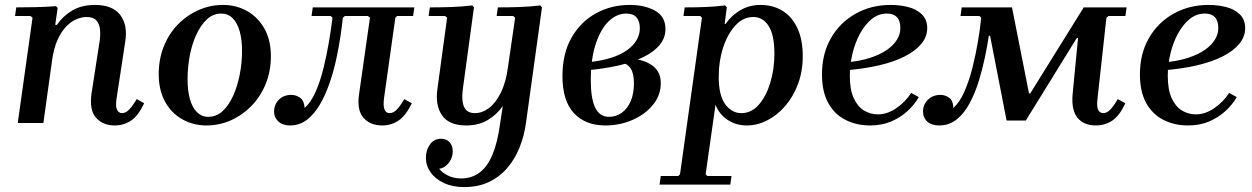

<svg xmlns="http://www.w3.org/2000/svg" viewBox="-20 -499 5081 779"><path d="M535 -97 565 -80Q541 -29 511.5 -9.5Q482 10 445 10Q397 10 369 -22Q341 -54 352 -124L383 -324Q388 -353 386 -377Q384 -401 371.5 -415.5Q359 -430 331 -430Q313 -430 291.5 -421.5Q270 -413 250 -393Q230 -373 214 -338.5Q198 -304 191 -252L156 0H52L112 -427L104 -434H41L46 -469Q85 -469 126 -470Q167 -471 207 -474L214 -467L204 -398H211Q234 -433 272.5 -456Q311 -479 365 -479Q437 -479 468 -438Q499 -397 488 -329L453 -100Q448 -67 455 -53.5Q462 -40 475 -40Q491 -40 505.5 -56Q520 -72 535 -97Z M885 -479Q938 -479 982 -454.5Q1026 -430 1052.5 -383.5Q1079 -337 1079 -271Q1079 -210 1058 -158.5Q1037 -107 1000.5 -69.5Q964 -32 917 -11Q870 10 817 10Q765 10 720.5 -14.5Q676 -39 650 -86Q624 -133 624 -198Q624 -259 644.5 -310.5Q665 -362 701.5 -399.5Q738 -437 785.5 -458Q833 -479 885 -479ZM825 -25Q858 -25 883 -48Q908 -71 925.5 -109.5Q943 -148 952.5 -195.5Q962 -243 962 -292Q962 -338 952.5 -372Q943 -406 924 -425Q905 -444 878 -444Q845 -444 820 -421Q795 -398 777 -359.5Q759 -321 750 -273.5Q741 -226 741 -178Q741 -131 750.5 -97Q760 -63 779 -44Q798 -25 825 -25Z M1156 10Q1127 10 1109.5 -6Q1092 -22 1092 -46Q1092 -75 1111.5 -94.5Q1131 -114 1162 -114Q1181 -114 1197.5 -102.5Q1214 -91 1216 -61Q1242 -84 1261 -127.5Q1280 -171 1293 -224.5Q1306 -278 1315 -331.5Q1324 -385 1329 -427L1322 -434H1244L1249 -469H1661L1656 -434H1591L1584 -427L1538 -100Q1534 -67 1540.5 -53.5Q1547 -40 1560 -40Q1577 -40 1591.5 -56Q1606 -72 1620 -97L1651 -80Q1626 -29 1596.5 -9.5Q1567 10 1531 10Q1482 10 1454.5 -21.5Q1427 -53 1437 -118L1481 -427L1473 -434H1379L1371 -427Q1368 -397 1361.5 -353Q1355 -309 1344.5 -260Q1334 -211 1317.5 -163Q1301 -115 1278.5 -76Q1256 -37 1226 -13.5Q1196 10 1156 10Z M1863 260Q1816 260 1781 243.5Q1746 227 1727 200Q1708 173 1708 141Q1708 110 1724.5 87Q1741 64 1770 64Q1792 64 1804.5 78.5Q1817 93 1817 115Q1817 140 1801.5 161Q1786 182 1762 186Q1775 202 1798 213.5Q1821 225 1851 225Q1894 225 1926 201Q1958 177 1978.5 127.5Q1999 78 2009 3L2020 -69Q1995 -33 1958 -11.5Q1921 10 1872 10Q1802 10 1773.5 -31Q1745 -72 1755 -140L1794 -427L1786 -434H1719L1724 -469Q1766 -469 1811 -470.5Q1856 -472 1896 -477L1903 -469L1858 -139Q1854 -110 1857 -87Q1860 -64 1872 -52Q1884 -40 1907 -40Q1937 -40 1964.5 -61Q1992 -82 2012.5 -124Q2033 -166 2041 -227L2070 -427L2062 -434H1995L2000 -469Q2043 -469 2087.5 -470.5Q2132 -472 2172 -477L2179 -469L2114 0Q2107 51 2088.5 98Q2070 145 2039 181.5Q2008 218 1964.5 239Q1921 260 1863 260Z M2436 10Q2355 10 2308.5 -40Q2262 -90 2262 -190Q2262 -282 2299 -346.5Q2336 -411 2398 -445Q2460 -479 2535 -479Q2596 -479 2638 -455.5Q2680 -432 2680 -381Q2680 -346 2657 -317.5Q2634 -289 2591.5 -268Q2549 -247 2490.5 -233.5Q2432 -220 2361 -214V-246Q2417 -251 2458 -264Q2499 -277 2525 -296Q2551 -315 2563.5 -337.5Q2576 -360 2576 -384Q2576 -413 2562.5 -428.5Q2549 -444 2521 -444Q2482 -444 2449.5 -412.5Q2417 -381 2397 -320.5Q2377 -260 2377 -174Q2377 -99 2395 -62Q2413 -25 2451 -25Q2479 -25 2502 -41Q2525 -57 2538.5 -87.5Q2552 -118 2552 -162Q2552 -201 2539 -221Q2526 -241 2494 -249L2542 -262Q2560 -260 2580.5 -254.5Q2601 -249 2619.5 -238Q2638 -227 2649.5 -208.5Q2661 -190 2661 -161Q2661 -113 2629.5 -74Q2598 -35 2546.5 -12.5Q2495 10 2436 10Z M2656 250 2661 215H2732L2739 208L2828 -427L2821 -434H2753L2758 -469Q2801 -469 2841.5 -470.5Q2882 -472 2922 -477L2929 -469L2920 -402H2924Q2948 -437 2984.5 -458Q3021 -479 3066 -479Q3115 -479 3153.5 -456Q3192 -433 3214.5 -386.5Q3237 -340 3237 -271Q3237 -209 3217.5 -157.5Q3198 -106 3165.5 -68.5Q3133 -31 3092.5 -10.5Q3052 10 3010 10Q2967 10 2933 -12Q2899 -34 2883 -74L2843 208L2850 215H2948L2943 250ZM2896 -188Q2896 -112 2922.5 -76Q2949 -40 2988 -40Q3029 -40 3059 -74.5Q3089 -109 3105.5 -164Q3122 -219 3122 -281Q3122 -356 3099 -393Q3076 -430 3036 -430Q2995 -430 2963.5 -395.5Q2932 -361 2914 -306Q2896 -251 2896 -188Z M3510 10Q3455 10 3410.5 -12.5Q3366 -35 3340.5 -81Q3315 -127 3315 -197Q3315 -281 3351.5 -344.5Q3388 -408 3451.5 -443.5Q3515 -479 3594 -479Q3631 -479 3664.5 -470.5Q3698 -462 3720 -441Q3742 -420 3742 -385Q3742 -350 3718 -321Q3694 -292 3650.5 -270Q3607 -248 3547 -234Q3487 -220 3414 -214V-246Q3470 -251 3511 -264.5Q3552 -278 3579 -297Q3606 -316 3619.5 -338.5Q3633 -361 3633 -385Q3633 -415 3619 -429.5Q3605 -444 3579 -444Q3544 -444 3516.5 -421.5Q3489 -399 3469 -362Q3449 -325 3438.5 -280.5Q3428 -236 3428 -191Q3428 -136 3443.5 -101.5Q3459 -67 3485 -51Q3511 -35 3542 -35Q3580 -35 3616.5 -60Q3653 -85 3677 -122L3708 -105Q3690 -74 3661.5 -48Q3633 -22 3595.5 -6Q3558 10 3510 10Z M3790 10Q3760 10 3742.5 -5.5Q3725 -21 3725 -47Q3725 -75 3745 -94.5Q3765 -114 3796 -114Q3815 -114 3831 -102.5Q3847 -91 3848 -61Q3874 -84 3893 -127.5Q3912 -171 3925.5 -224.5Q3939 -278 3948 -331.5Q3957 -385 3961 -427L3954 -434H3877L3882 -469H4086L4155 -120H4160L4377 -469H4551L4546 -434H4477L4469 -427L4433 -100Q4429 -67 4435.5 -53.5Q4442 -40 4456 -40Q4472 -40 4486.5 -56Q4501 -72 4515 -97L4546 -80Q4522 -29 4492.5 -9.5Q4463 10 4426 10Q4377 10 4351.5 -21.5Q4326 -53 4332 -118L4354 -345H4349L4142 -10H4064L3997 -354H3992Q3986 -314 3976 -266Q3966 -218 3951 -169.5Q3936 -121 3914 -80Q3892 -39 3861.5 -14.5Q3831 10 3790 10Z M4800 10Q4745 10 4700.5 -12.5Q4656 -35 4630.5 -81Q4605 -127 4605 -197Q4605 -281 4641.5 -344.5Q4678 -408 4741.5 -443.5Q4805 -479 4884 -479Q4921 -479 4954.5 -470.5Q4988 -462 5010 -441Q5032 -420 5032 -385Q5032 -350 5008 -321Q4984 -292 4940.5 -270Q4897 -248 4837 -234Q4777 -220 4704 -214V-246Q4760 -251 4801 -264.5Q4842 -278 4869 -297Q4896 -316 4909.5 -338.5Q4923 -361 4923 -385Q4923 -415 4909 -429.5Q4895 -444 4869 -444Q4834 -444 4806.5 -421.5Q4779 -399 4759 -362Q4739 -325 4728.5 -280.5Q4718 -236 4718 -191Q4718 -136 4733.5 -101.5Q4749 -67 4775 -51Q4801 -35 4832 -35Q4870 -35 4906.5 -60Q4943 -85 4967 -122L4998 -105Q4980 -74 4951.5 -48Q4923 -22 4885.5 -6Q4848 10 4800 10Z"/></svg>

Font: Brygada 1918 SemiBold
Style: Italic
Weight: 600
Italic angle: -8°
Designer: Mateusz Machalski | Borys Kosmynka | Przemek Hoffer
Foundry: NIEPODLEGLA 2018
Version: Version 3.006